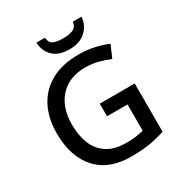

<svg xmlns="http://www.w3.org/2000/svg" viewBox="-212 -1071 1151 1227"><g transform="rotate(-30 363.5 -457.0)"><path d="M393 -384H651V-28Q594 -9 534.5 0.5Q475 10 399 10Q235 10 147.5 -87.5Q60 -185 60 -357Q60 -469 103.5 -551.5Q147 -634 230 -679Q313 -724 431 -724Q490 -724 544 -712.5Q598 -701 644 -681L605 -591Q568 -607 522.5 -619Q477 -631 427 -631Q308 -631 240 -557Q172 -483 172 -356Q172 -275 197 -213.5Q222 -152 276 -117Q330 -82 417 -82Q460 -82 489.5 -86.5Q519 -91 544 -97V-291H393ZM570 -924Q564 -860 520 -820.5Q476 -781 401 -781Q323 -781 282 -820Q241 -859 237 -924H300Q304 -883 331 -872.5Q358 -862 403 -862Q441 -862 471 -873.5Q501 -885 506 -924Z"/></g></svg>

Font: Noto Sans Telugu Medium
Style: Regular
Weight: 500
Designer: Jelle Bosma - Monotype Design Team
Foundry: Monotype Imaging Inc.
Version: Version 2.005; ttfautohint (v1.8.4.7-5d5b)